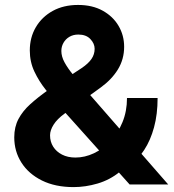

<svg xmlns="http://www.w3.org/2000/svg" viewBox="-20 -757 713 788"><path d="M282.2 10.9Q206.8 10.9 152.1 -16.2Q97.3 -43.4 67.9 -89.7Q38.5 -136 38.5 -193.4Q38.5 -236.1 55.9 -268.8Q73.2 -301.4 104 -329.2Q134.8 -357 174.4 -385.2L315.6 -477.9Q342.5 -496.1 355.4 -514.9Q368.4 -533.8 368.4 -556.8Q368.4 -578.2 350.9 -596.7Q333.5 -615.2 301.6 -615.2Q280.7 -615.2 265 -606Q249.3 -596.8 240.6 -581.4Q231.8 -566.1 231.8 -547.9Q231.8 -525.1 244.7 -501.4Q257.5 -477.6 278.9 -451.7Q300.3 -425.8 325.2 -395.5L670.3 0H511.9L224.8 -320.3Q196.4 -352.9 168.2 -388.1Q140 -423.3 121.2 -463.2Q102.3 -503.1 102.3 -550Q102.3 -603.1 127.1 -645.4Q151.9 -687.6 196.4 -712.2Q240.9 -736.7 300.4 -736.7Q359.1 -736.7 401.4 -713.2Q443.8 -689.7 466.6 -650.8Q489.5 -611.9 489.5 -565Q489.5 -514.2 464.1 -472.4Q438.7 -430.7 392.8 -397.5L244.3 -290.2Q214.6 -268.5 200 -245.4Q185.4 -222.4 185.4 -201.6Q185.4 -175.6 198.3 -155Q211.3 -134.4 234.8 -122.4Q258.2 -110.4 289.6 -110.4Q328 -110.4 365.5 -128Q402.9 -145.7 433.5 -178.2Q464.2 -210.6 482.7 -255.6Q501.2 -300.5 501.2 -354.7H626.8Q626.8 -288 612.2 -234.5Q597.7 -181 571.8 -141.5Q546 -102 512.5 -77Q501.7 -70.1 491.7 -64Q481.7 -57.9 471.1 -51.4Q430.8 -18.6 380.7 -3.8Q330.7 10.9 282.2 10.9Z"/></svg>

Font: Inter
Style: Regular
Weight: 400
Designer: Rasmus Andersson
Foundry: rsms
Version: Version 4.000;git-8c9346024